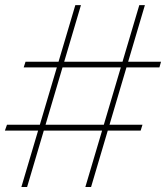

<svg xmlns="http://www.w3.org/2000/svg" viewBox="-23 -748 665 768"><path d="M318.4 0 534.2 -727.5H556.6L341.3 0ZM-3.4 -225.6 4.9 -249H546.9L539.6 -225.6ZM62.5 0 278.3 -727.5H300.8L85.4 0ZM71.8 -478.5 79.1 -501H621.1L614.7 -478.5Z"/></svg>

Font: Inter 28pt Thin
Style: Italic
Weight: 250
Italic angle: -9.3988°
Designer: Rasmus Andersson
Foundry: rsms
Version: Version 4.001;git-66647c0bb